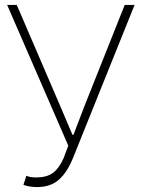

<svg xmlns="http://www.w3.org/2000/svg" viewBox="-20 -746 572 779"><path d="M131 13Q99 13 75 4L87 -33Q102 -26 126 -26Q169 -26 194 -44Q219 -62 238 -104L257 -155L9 -726H48L223 -319L274 -199H278L324 -319L486 -726H526L277 -107Q253 -47 219 -17Q185 13 131 13Z"/></svg>

Font: Noto Sans Korean Thin
Style: Regular
Weight: 250
Designer: Ryoko NISHIZUKA  (kana & ideographs); Paul D. Hunt (Latin, Greek & Cyrillic); Wenlong ZHANG  (bopomofo); Sandoll Communi
Foundry: Adobe Systems Incorporated
Version: Version 1.0001;PS 1;hotconv 1.0.78;makeotf.lib2.5.61930